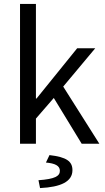

<svg xmlns="http://www.w3.org/2000/svg" viewBox="-20 -732 535 978"><path d="M82 -712V0H163V-128L254 -233L396 0H486L302 -291L465 -486H373L166 -230H163V-712ZM176 186 184 226C290 221 349 193 349 135C349 90 319 68 232 58L214 96C260 100 285 112 285 138C285 165 260 180 176 186Z"/></svg>

Font: Cambridge Sans
Style: Regular
Weight: 400
Version: Version 2.020;PS 002.020;hotconv 1.0.88;makeotf.lib2.5.64775